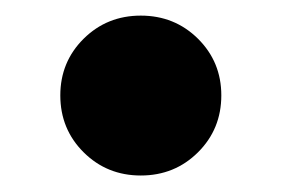

<svg xmlns="http://www.w3.org/2000/svg" viewBox="-20 -210 353 241"><path d="M156.7 10.3Q114.3 10.3 85 -18.8Q55.7 -47.9 55.7 -90.3Q55.7 -132.3 85 -161.4Q114.3 -190.4 156.7 -190.4Q199.2 -190.4 228.5 -161.4Q257.8 -132.3 257.8 -90.3Q257.8 -47.9 228.5 -18.8Q199.2 10.3 156.7 10.3Z"/></svg>

Font: Inter 24pt Black
Style: Regular
Weight: 900
Designer: Rasmus Andersson
Foundry: rsms
Version: Version 4.001;git-66647c0bb